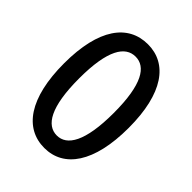

<svg xmlns="http://www.w3.org/2000/svg" viewBox="-215 -868 1000 1000"><g transform="rotate(45 285.0 -368.0)"><path d="M286 14C429 14 523 -115 523 -371C523 -625 429 -750 286 -750C141 -750 47 -626 47 -371C47 -115 141 14 286 14ZM286 -78C211 -78 158 -159 158 -371C158 -582 211 -659 286 -659C360 -659 413 -582 413 -371C413 -159 360 -78 286 -78Z"/></g></svg>

Font: ChiuKong Gothic CL Medium
Style: Regular
Weight: 500
Designer: Ryoko NISHIZUKA 西塚涼子 (kana, bopomofo & ideographs); Paul D. Hunt (Latin, Greek & Cyrillic); Sandoll Communications 산돌커뮤니
Foundry: Adobe
Version: Version 1.300